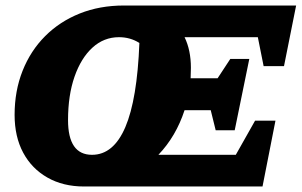

<svg xmlns="http://www.w3.org/2000/svg" viewBox="-20 -677 1095 697"><path d="M285 0Q209 0 152 -32.5Q95 -65 64 -123Q33 -181 33 -260Q33 -347 62 -420Q91 -493 144 -546Q197 -599 269.5 -628Q342 -657 430 -657H1055L1011 -437H937L916 -542H650Q673 -495 673 -431Q673 -412 672 -393H770L816 -463H885L832 -204H763L745 -277H650Q619 -182 555 -115H836L906 -239H980L933 0ZM314 -115Q392 -115 435 -215.5Q478 -316 486 -521Q453 -542 412 -542Q357 -542 315.5 -504Q274 -466 250.5 -398.5Q227 -331 227 -241Q227 -115 314 -115Z"/></svg>

Font: Piazzolla ExtraBold
Style: Italic
Weight: 800
Italic angle: -11.3°
Designer: Juan Pablo del Peral
Foundry: Huerta Tipografica
Version: Version 1.330